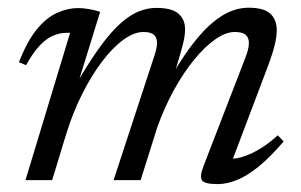

<svg xmlns="http://www.w3.org/2000/svg" viewBox="-20 -456 762 486"><path d="M562.5 -35.5 563.5 -54Q580 -54 600 -61Q620 -68 641.5 -81.5Q663 -95 683 -113.5L698 -98Q663 -57 633.2 -33.2Q603.5 -9.5 578.5 0.2Q553.5 10 531 10Q498.5 10 491.5 0.8Q484.5 -8.5 495.5 -36.5L601.5 -311Q605.5 -321.5 607.8 -330.5Q610 -339.5 610 -347.5Q610 -360.5 602 -367.8Q594 -375 574 -375Q551.5 -375 525 -356.5Q498.5 -338 471.5 -305Q444.5 -272 420.2 -228Q396 -184 378 -133.5L336 0H267.5L369.5 -311Q372 -318 373.8 -324.5Q375.5 -331 376.5 -336.8Q377.5 -342.5 377.5 -347.5Q377.5 -360.5 369.8 -367.8Q362 -375 343 -375Q319 -375 291.8 -355Q264.5 -335 237.8 -299.5Q211 -264 187.5 -217Q164 -170 147.5 -116.5L112 0H44.5L157.5 -373Q155.5 -373 153.8 -373Q152 -373 150 -373Q132 -373 115 -366Q98 -359 81 -341.2Q64 -323.5 46 -291L28 -298.5Q48.5 -351.5 72.8 -381.2Q97 -411 124 -423.2Q151 -435.5 178 -435.5Q187.5 -435.5 196.8 -434.2Q206 -433 215.2 -431Q224.5 -429 233.5 -426L177.5 -245H174Q207 -301.5 234.2 -338.8Q261.5 -376 285.5 -397.2Q309.5 -418.5 331.5 -427.2Q353.5 -436 375.5 -436Q415.5 -436 432 -421.2Q448.5 -406.5 448.5 -382Q448.5 -365.5 443 -343.8Q437.5 -322 428.5 -293L421 -268.5H417Q445 -315.5 470.2 -347.8Q495.5 -380 519 -399.5Q542.5 -419 564.8 -427.8Q587 -436.5 608.5 -436.5Q648.5 -436.5 664.5 -421.2Q680.5 -406 680.5 -379.5Q680.5 -363 675.2 -341.5Q670 -320 659.5 -292Z"/></svg>

Font: Newsreader 18pt
Style: Italic
Weight: 400
Italic angle: -17°
Version: Version 1.003